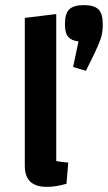

<svg xmlns="http://www.w3.org/2000/svg" viewBox="-20 -720 422 751"><path d="M200 -90Q210 -88 222.5 -86.5Q235 -85 247 -84L240 -1Q218 5 199.5 8Q181 11 164 11Q120 11 98.5 -9.5Q77 -30 77 -72V-650L200 -665ZM316 -443 266 -458 287 -558Q260 -561 247 -575.5Q234 -590 234 -625Q234 -667 251 -683.5Q268 -700 308 -700Q348 -700 365 -683.5Q382 -667 382 -625Q382 -591 373.5 -567.5Q365 -544 350 -512Z"/></svg>

Font: Changa Medium
Style: Regular
Weight: 500
Designer: Eduardo Rodriguez Tunni
Foundry: Eduardo Rodriguez Tunni
Version: Version 3.003